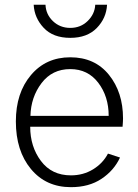

<svg xmlns="http://www.w3.org/2000/svg" viewBox="-20 -772 583 810"><path d="M122.1 -752H171.9Q173.8 -710.9 203.6 -682.6Q233.4 -654.3 276.4 -654.3Q320.3 -654.3 350.1 -683.6Q379.9 -712.9 381.8 -752H431.6Q428.7 -695.3 388.2 -653.8Q347.7 -612.3 276.4 -612.3Q204.1 -612.3 164.6 -654.3Q125 -696.3 122.1 -752ZM46.9 -259.8Q46.9 -379.9 110.4 -455.1Q173.8 -530.3 276.4 -530.3Q379.9 -530.3 439.5 -456.5Q499 -382.8 499 -272.5Q499 -260.7 497.1 -237.3H107.4Q107.4 -153.3 152.8 -92.8Q198.2 -32.2 279.3 -32.2Q331.1 -32.2 372.6 -57.6Q414.1 -83 435.5 -124L486.3 -107.4Q460.9 -52.7 408.2 -17.6Q355.5 17.6 279.3 17.6Q173.8 17.6 110.4 -59.1Q46.9 -135.7 46.9 -259.8ZM108.4 -283.2H438.5Q438.5 -365.2 394.5 -422.9Q350.6 -480.5 276.4 -480.5Q200.2 -480.5 155.3 -421.4Q110.4 -362.3 108.4 -283.2Z"/></svg>

Font: Gothic A1 Light
Style: Regular
Weight: 300
Version: Version 2.50